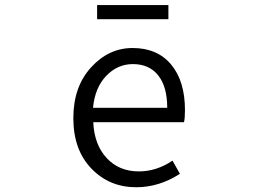

<svg xmlns="http://www.w3.org/2000/svg" viewBox="-20 -749 1040 781"><path d="M534.2 12.7Q424.8 12.7 351.6 -63.5Q278.3 -139.6 278.3 -268.6Q278.3 -395.5 350.1 -474.6Q421.9 -553.7 519.5 -553.7Q620.1 -553.7 676.3 -486.3Q732.4 -418.9 732.4 -300.8Q732.4 -268.6 728.5 -252H359.4Q363.3 -161.1 413.6 -106.4Q463.9 -51.8 544.9 -51.8Q617.2 -51.8 681.6 -95.7L711.9 -42Q627 12.7 534.2 12.7ZM358.4 -310.5H660.2Q660.2 -396.5 623.5 -442.4Q586.9 -488.3 520.5 -488.3Q458 -488.3 412.1 -440.4Q366.2 -392.6 358.4 -310.5ZM375 -670.9V-728.5H665V-670.9Z"/></svg>

Font: GenEi Gothic M SemiLight
Style: Regular
Weight: 350
Designer: o_tamon (Modified); [Source Han Sans]
Ryoko NISHIZUKA  (kana & ideographs); Paul D. Hunt (Latin, Greek & Cyrillic); Wenl
Version: Version 1.1a;Original Version 1.004